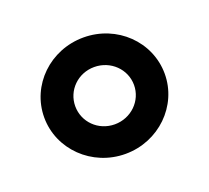

<svg xmlns="http://www.w3.org/2000/svg" viewBox="-62 -626 457 420"><g transform="rotate(-20 166.5 -416.5)"><path d="M166.7 -281.2C244.4 -281.2 306.9 -342.4 306.9 -416.7C306.9 -491.7 244.4 -552.1 166.7 -552.1C88.9 -552.1 26.4 -491.7 26.4 -416.7C26.4 -342.4 88.9 -281.2 166.7 -281.2ZM166.7 -350C128.5 -350 98.6 -379.9 98.6 -416.7C98.6 -453.5 128.5 -483.3 166.7 -483.3C204.9 -483.3 235.4 -453.5 235.4 -416.7C235.4 -379.9 204.9 -350 166.7 -350Z"/></g></svg>

Font: Afacad Medium
Style: Regular
Weight: 500
Designer: Kristian Moeller
Foundry: Dicotype
Version: Version 1.000